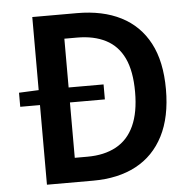

<svg xmlns="http://www.w3.org/2000/svg" viewBox="-52 -791 838 843"><g transform="rotate(-5 366.5 -369.5)"><path d="M34 -351V-413L123 -417H407V-351ZM121 0V-739H318Q431 -739 511.5 -698Q592 -657 635 -576Q678 -495 678 -372Q678 -250 635.5 -167Q593 -84 514 -42Q435 0 325 0ZM253 -107H309Q383 -107 435.5 -135.5Q488 -164 515 -223Q542 -282 542 -372Q542 -464 515 -521Q488 -578 435.5 -605Q383 -632 309 -632H253Z"/></g></svg>

Font: Noto Sans SC SemiBold
Style: Regular
Weight: 600
Designer: Ryoko NISHIZUKA 西塚涼子 (kana, bopomofo & ideographs); Paul D. Hunt (Latin, Greek & Cyrillic); Sandoll Communications 산돌커뮤니
Foundry: Adobe
Version: Version 2.004-H2;hotconv 1.0.118;makeotfexe 2.5.65603